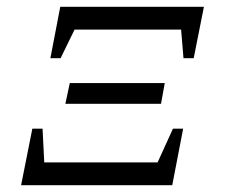

<svg xmlns="http://www.w3.org/2000/svg" viewBox="-20 -544 665 564"><path d="M128 -373 157 -524H579L549 -373H519L512 -457H199L158 -373ZM172 -239 185 -300H464L453 -239ZM42 0 75 -166H105L110 -67H443L488 -166H518L486 0Z"/></svg>

Font: Piazzolla SC
Style: Italic
Weight: 400
Italic angle: -11.3°
Designer: Juan Pablo del Peral
Foundry: Huerta Tipografica
Version: Version 1.330